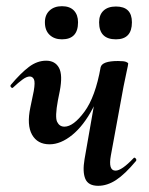

<svg xmlns="http://www.w3.org/2000/svg" viewBox="-20 -591 480 620"><path d="M140 -125Q101 -125 83.5 -156Q66 -187 78 -244L89 -297Q94 -326 89.5 -335Q85 -344 76 -344Q66 -344 52.5 -334Q39 -324 23 -309Q20 -305 16 -309Q12 -313 15 -317Q47 -355 73.5 -375Q100 -395 129 -395Q158 -395 170.5 -372Q183 -349 173 -297L167 -267Q157 -213 164.5 -197.5Q172 -182 188 -182Q217 -182 252.5 -230Q288 -278 305 -374L324 -373Q309 -297 279.5 -241Q250 -185 213 -155Q176 -125 140 -125ZM297 9Q265 9 255.5 -13.5Q246 -36 253 -77L305 -374Q310 -394 361 -394Q381 -394 387.5 -391Q394 -388 394 -386Q394 -382 389 -360Q384 -338 379 -312L338 -89Q329 -40 353 -40Q363 -40 377.5 -50Q392 -60 411 -80Q414 -84 418 -79.5Q422 -75 419 -71Q383 -28 354.5 -9.5Q326 9 297 9ZM180 -464Q155.2 -464 140.1 -478.5Q125 -492.9 125 -519Q125 -543 140.1 -557Q155.2 -571 180 -571Q205.3 -571 218.7 -557Q232 -543 232 -519Q232 -464 180 -464ZM354.4 -464Q300 -464 300 -519Q300 -543.2 314.3 -556.6Q328.5 -570 354.4 -570Q406 -570 406 -519Q406 -464 354.4 -464Z"/></svg>

Font: Cormorant Light
Style: Italic
Weight: 300
Italic angle: -10°
Designer: Christian Thalmann (Catharsis Fonts)
Foundry: Catharsis Fonts
Version: Version 4.000